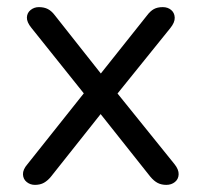

<svg xmlns="http://www.w3.org/2000/svg" viewBox="-20 -513 565 539"><path d="M78 6Q65 6 55 -2Q45 -10 44.5 -23.5Q44 -37 57 -52L232 -272V-230L68 -435Q55 -451 55.5 -464Q56 -477 66 -485Q76 -493 89 -493Q104 -493 114.5 -487.5Q125 -482 134 -470L277 -289H249L393 -470Q402 -482 412 -487.5Q422 -493 437 -493Q451 -493 460.5 -485Q470 -477 470.5 -463.5Q471 -450 458 -434L295 -232V-269L470 -52Q482 -37 481.5 -23.5Q481 -10 471 -2Q461 6 447 6Q433 6 422.5 0.5Q412 -5 402 -17L248 -211H277L123 -17Q114 -6 103.5 0Q93 6 78 6Z"/></svg>

Font: Nunito ExtraLight
Style: Regular
Weight: 400
Version: Version 3.602